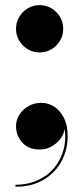

<svg xmlns="http://www.w3.org/2000/svg" viewBox="-20 -560 316 732"><path d="M131 -360Q106 -360 85.8 -372.2Q65.5 -384.5 53.2 -405Q41 -425.5 41 -450Q41 -474.5 53.2 -495.2Q65.5 -516 85.8 -528.2Q106 -540.5 131 -540.5Q155.5 -540.5 176.2 -528.2Q197 -516 209 -495.2Q221 -474.5 221 -450Q221 -425.5 209 -405Q197 -384.5 176.2 -372.2Q155.5 -360 131 -360ZM39 152V144.5Q85 144.5 123 127.5Q161 110.5 186.8 79.8Q212.5 49 223 7.8Q233.5 -33.5 224.5 -82H227Q228 -58.5 214.8 -37.5Q201.5 -16.5 179.5 -3.2Q157.5 10 131.5 10Q88.5 10 64.8 -16.8Q41 -43.5 41 -79Q41 -103 54.2 -123.5Q67.5 -144 89.5 -156Q111.5 -168 138 -168Q165 -168 188 -152.5Q211 -137 224.5 -109Q238 -81 238 -42Q238 12 213.8 56Q189.5 100 145 126Q100.5 152 39 152Z"/></svg>

Font: Bodoni Moda 28pt
Style: Bold
Weight: 700
Designer: Owen Earl
Foundry: indestructible type
Version: Version 2.005